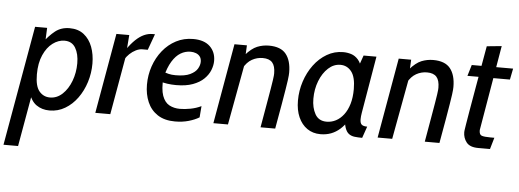

<svg xmlns="http://www.w3.org/2000/svg" viewBox="-89 -773 3155 1168"><g transform="rotate(5 1488.0 -189.0)"><path d="M-36 242 93 -489.5H166.5L161.5 -376.5L141.5 -391.5Q179.5 -442.5 215.8 -471Q252 -499.5 303.5 -499.5Q356 -499.5 390.8 -472Q425.5 -444.5 442.8 -398.5Q460 -352.5 460 -296.5Q460 -238.5 442.8 -183.5Q425.5 -128.5 394 -85Q362.5 -41.5 319.2 -15.8Q276 10 224.5 10Q178 10 144 -13.8Q110 -37.5 93.5 -94.5L114 -103.5L53 242ZM220 -69Q262.5 -69 296 -100.2Q329.5 -131.5 348.8 -182.2Q368 -233 368 -290.5Q368 -348 346.2 -384.5Q324.5 -421 279.5 -421Q241.5 -421 207 -395.2Q172.5 -369.5 150.8 -320.5Q129 -271.5 129 -202.5Q129 -130 154.8 -99.5Q180.5 -69 220 -69Z M503.5 0 589.5 -489.5H668L657.5 -354.5L595 0ZM652.5 -340.5 654 -398.5Q680.5 -436.5 706 -460.8Q731.5 -485 757 -496.5Q782.5 -508 808.5 -508H823.5L788 -410H755.5Q736.5 -410 715.8 -399.8Q695 -389.5 678 -373.2Q661 -357 652.5 -340.5Z M889.5 -287.5Q909 -279.5 927.2 -275Q945.5 -270.5 970 -270.5Q1026.5 -270.5 1058.2 -285.8Q1090 -301 1102.8 -323Q1115.5 -345 1115.5 -365Q1115.5 -385 1106.2 -397.2Q1097 -409.5 1081.5 -415.2Q1066 -421 1049 -421Q1016.5 -421 988 -404Q959.5 -387 936.8 -350Q914 -313 899 -253L897.5 -251.5Q892 -179 906.2 -139.2Q920.5 -99.5 949 -84.2Q977.5 -69 1013.5 -69Q1042.5 -69 1077.5 -75.5Q1112.5 -82 1143.5 -97L1138 -28Q1111 -11.5 1073.5 -0.8Q1036 10 990.5 10Q926 10 884 -17.8Q842 -45.5 821.8 -92.8Q801.5 -140 801.5 -198.5Q801.5 -257.5 820 -311.5Q838.5 -365.5 872.8 -408Q907 -450.5 954 -475Q1001 -499.5 1058 -499.5Q1125.5 -499.5 1160.8 -465.5Q1196 -431.5 1196 -377.5Q1196 -350.5 1184.5 -321.2Q1173 -292 1147.5 -267Q1122 -242 1080.2 -226.5Q1038.5 -211 978 -211Q950.5 -211 924 -214.8Q897.5 -218.5 881.5 -225Z M1224.5 0 1310.5 -489.5H1386.5L1380 -361L1313.5 0ZM1512.5 0Q1528 -88.5 1538 -146.5Q1548 -204.5 1554 -239.5Q1560 -274.5 1562.5 -293Q1565 -311.5 1565.8 -320Q1566.5 -328.5 1566.5 -334Q1566.5 -379 1548 -400Q1529.5 -421 1489.5 -421Q1454.5 -421 1423.8 -403.8Q1393 -386.5 1372 -348L1377 -428.5Q1415 -472 1449.2 -485.8Q1483.5 -499.5 1520.5 -499.5Q1593 -499.5 1625 -459.5Q1657 -419.5 1657 -347Q1657 -339.5 1656.2 -329.2Q1655.5 -319 1652.8 -299Q1650 -279 1644.2 -242.8Q1638.5 -206.5 1628.2 -147.8Q1618 -89 1602 0Z M1879 10Q1832 10 1797.5 -14Q1763 -38 1744 -81Q1725 -124 1725 -182Q1725 -242.5 1743.5 -299Q1762 -355.5 1795.5 -400.8Q1829 -446 1874.8 -472.8Q1920.5 -499.5 1974 -499.5Q1999 -499.5 2023 -492Q2047 -484.5 2066 -462.8Q2085 -441 2094.5 -399L2066.5 -397.5L2099 -489.5H2177.5L2118.5 -142Q2114.5 -118.5 2114.5 -102Q2114.5 -78.5 2124.5 -69.5Q2134.5 -60.5 2158.5 -60.5L2134 10Q2108 10 2087.5 7.5Q2067 5 2052.2 -6Q2037.5 -17 2029 -41.5Q2020.5 -66 2018.5 -110.5L2042 -87.5Q2022 -56 1997.5 -34.2Q1973 -12.5 1943.5 -1.2Q1914 10 1879 10ZM1909.5 -69Q1939.5 -69 1966 -82.8Q1992.5 -96.5 2013.2 -123.5Q2034 -150.5 2045.8 -190Q2057.5 -229.5 2057.5 -280.5Q2057.5 -354.5 2031.2 -387.8Q2005 -421 1964 -421Q1923 -421 1889.8 -390.5Q1856.5 -360 1837 -310Q1817.5 -260 1817.5 -201.5Q1817.5 -146.5 1839.2 -107.8Q1861 -69 1909.5 -69Z M2227.5 0 2313.5 -489.5H2389.5L2383 -361L2316.5 0ZM2515.5 0Q2531 -88.5 2541 -146.5Q2551 -204.5 2557 -239.5Q2563 -274.5 2565.5 -293Q2568 -311.5 2568.8 -320Q2569.5 -328.5 2569.5 -334Q2569.5 -379 2551 -400Q2532.5 -421 2492.5 -421Q2457.5 -421 2426.8 -403.8Q2396 -386.5 2375 -348L2380 -428.5Q2418 -472 2452.2 -485.8Q2486.5 -499.5 2523.5 -499.5Q2596 -499.5 2628 -459.5Q2660 -419.5 2660 -347Q2660 -339.5 2659.2 -329.2Q2658.5 -319 2655.8 -299Q2653 -279 2647.2 -242.8Q2641.5 -206.5 2631.2 -147.8Q2621 -89 2605 0Z M2842.5 10Q2791.5 10 2770.5 -16.8Q2749.5 -43.5 2749.5 -79Q2749.5 -82 2750.5 -90.2Q2751.5 -98.5 2755.8 -124.8Q2760 -151 2769.5 -207Q2779 -263 2796.2 -360.8Q2813.5 -458.5 2840.5 -611L2931 -620L2842.5 -99.5Q2842 -71.5 2857.8 -66Q2873.5 -60.5 2911 -60.5H2935L2914.5 10ZM2739 -421.5 2759.5 -489.5H3012L2998.5 -421.5Z"/></g></svg>

Font: Cabin
Style: Italic
Weight: 400
Width: 4
Italic angle: -10°
Designer: Pablo Impallari
Foundry: Pablo Impallari. http://www.impallari.com Igino Marini. http://www.ikern.com
Version: Version 3.001